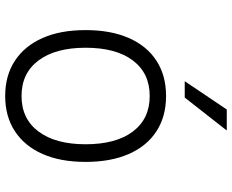

<svg xmlns="http://www.w3.org/2000/svg" viewBox="-97 -783 894 740"><g transform="rotate(90 350.0 -413.0)"><path d="M350 14Q271 14 214 -23.5Q157 -61 126.5 -130Q96 -199 96 -296Q96 -393 126.5 -462.5Q157 -532 214 -569Q271 -606 350 -606Q429 -606 486 -569Q543 -532 573.5 -462.5Q604 -393 604 -296Q604 -199 573.5 -130Q543 -61 486 -23.5Q429 14 350 14ZM350 -49Q438 -49 487 -114.5Q536 -180 536 -296Q536 -413 487 -478Q438 -543 350 -543Q262 -543 213 -478Q164 -413 164 -296Q164 -180 213 -114.5Q262 -49 350 -49ZM293 -678 402 -840H483L356 -678Z"/></g></svg>

Font: Martian Mono SemiExpanded ExtraLight
Style: Regular
Weight: 250
Monospace: yes
Version: Version 0.930